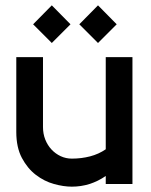

<svg xmlns="http://www.w3.org/2000/svg" viewBox="-20 -689 565 719"><path d="M417 -598 347 -528 277 -598 347 -669ZM244 -598 174 -528 104 -598 174 -669ZM476 0H376V-30Q318 10 249 10Q218 10 182 0Q146 -10 114.5 -34Q83 -58 62 -97.5Q41 -137 41 -195V-475H141V-213Q141 -188 149.5 -166.5Q158 -145 173 -129Q188 -113 207.5 -104Q227 -95 249 -95Q285 -95 317.5 -103.5Q350 -112 376 -130V-475H476Z"/></svg>

Font: Railway
Style: Regular
Weight: 400
Version: 1.000